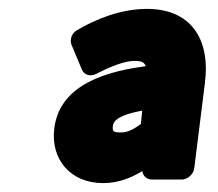

<svg xmlns="http://www.w3.org/2000/svg" viewBox="-20 -643 490 432"><path d="M212 -231C245 -231 274 -242 300 -258C302 -247 310 -239 322 -239H389C400 -239 415 -249 417 -264L441 -456C454 -558 407 -623 311 -623C253 -623 197 -601 153 -575C142 -569 136 -554 141 -542L164 -487C169 -474 184 -470 197 -477C228 -493 260 -506 283 -506C302 -506 305 -501 308 -494C190 -479 112 -438 102 -353C94 -285 138 -231 212 -231ZM253 -345C233 -345 233 -348 234 -360C235 -367 239 -383 300 -394L297 -364C278 -350 265 -345 253 -345Z"/></svg>

Font: Falling Sky
Style: BlkObl
Weight: 900
Designer: Paul D. Hunt
Foundry: Adobe Systems Incorporated
Version: Version 1.02